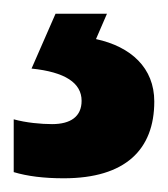

<svg xmlns="http://www.w3.org/2000/svg" viewBox="-38 -20 245 280"><path d="M187 128C187 79 153 48 102 37L118 0H43L8 80C57 85 81 101 81 127C81 150 65 161 38 161C22 161 0 159 -18 154V231C2 237 26 240 55 240C145 240 187 198 187 128Z"/></svg>

Font: Noto Sans Ethiopic Condensed
Style: Bold
Weight: 700
Width: 3
Designer: Monotype Design Team
Foundry: Monotype Imaging Inc.
Version: Version 2.102